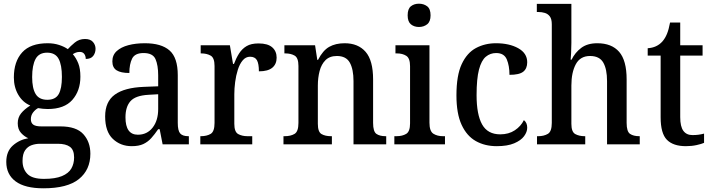

<svg xmlns="http://www.w3.org/2000/svg" viewBox="-20 -781 3851 1039"><path d="M215 238Q115 238 64.5 200.5Q14 163 14 95Q14 38 49.5 6.5Q85 -25 133 -33Q112 -42 94 -61.5Q76 -81 76 -114Q76 -145 94 -167.5Q112 -190 144 -210Q103 -227 79 -268Q55 -309 55 -362Q55 -448 100 -497.5Q145 -547 238 -547Q272 -547 300.5 -537.5Q329 -528 347 -515Q361 -531 384.5 -550.5Q408 -570 440 -570Q469 -570 483 -554Q497 -538 497 -517Q497 -495 484.5 -478.5Q472 -462 444 -462Q444 -478 436 -489Q428 -500 412 -500Q400 -500 391 -496.5Q382 -493 374 -488Q392 -467 403.5 -438.5Q415 -410 415 -366Q415 -290 371.5 -240.5Q328 -191 238 -191Q227 -191 211 -192.5Q195 -194 186 -196Q171 -188 159 -172.5Q147 -157 147 -136Q147 -116 160 -106.5Q173 -97 204 -97H307Q393 -97 431 -55Q469 -13 469 51Q469 138 407 188Q345 238 215 238ZM236 -241Q280 -241 297.5 -271.5Q315 -302 315 -365Q315 -430 297 -463Q279 -496 235 -496Q191 -496 172.5 -462Q154 -428 154 -364Q154 -303 173 -272Q192 -241 236 -241ZM218 187Q279 187 315 172Q351 157 366 131Q381 105 381 71Q381 30 358.5 13.5Q336 -3 293 -3H197Q173 -3 151.5 4.5Q130 12 116 32Q102 52 102 90Q102 133 128 160Q154 187 218 187Z M693 10Q632 10 590.5 -29.5Q549 -69 549 -151Q549 -231 601.5 -269Q654 -307 759 -311L836 -314V-373Q836 -428 821.5 -461Q807 -494 757 -494Q710 -494 695 -464Q680 -434 680 -386Q634 -386 611 -400.5Q588 -415 588 -449Q588 -483 611.5 -504.5Q635 -526 674.5 -536.5Q714 -547 764 -547Q853 -547 897.5 -508Q942 -469 942 -374V-116Q942 -74 955 -59Q968 -44 999 -44H1002V0H860L844 -82H836Q817 -54 798.5 -33.5Q780 -13 755.5 -1.5Q731 10 693 10ZM726 -52Q776 -52 806 -90.5Q836 -129 836 -191V-271L783 -268Q713 -264 686 -233.5Q659 -203 659 -146Q659 -52 726 -52Z M1064 0V-44H1067Q1099 -44 1120 -56.5Q1141 -69 1141 -116V-424Q1141 -468 1120 -480Q1099 -492 1069 -492H1066V-536H1224L1241 -435H1246Q1258 -467 1274 -492Q1290 -517 1314.5 -531.5Q1339 -546 1379 -546Q1429 -546 1453 -525Q1477 -504 1477 -469Q1477 -434 1453.5 -414.5Q1430 -395 1381 -395Q1381 -436 1370.5 -455Q1360 -474 1333 -474Q1310 -474 1293.5 -454.5Q1277 -435 1267 -403.5Q1257 -372 1252.5 -337Q1248 -302 1248 -271V-111Q1248 -67 1269 -55.5Q1290 -44 1319 -44H1345V0Z M1514 0V-44H1521Q1553 -44 1574 -56.5Q1595 -69 1595 -116V-424Q1595 -468 1574.5 -480Q1554 -492 1524 -492H1519V-536H1685L1697 -457H1701Q1727 -508 1761.5 -527.5Q1796 -547 1845 -547Q1918 -547 1958.5 -500.5Q1999 -454 1999 -351V-116Q1999 -69 2017 -56.5Q2035 -44 2066 -44H2070V0H1893V-342Q1893 -406 1873 -442Q1853 -478 1803 -478Q1764 -478 1741.5 -455.5Q1719 -433 1709.5 -396.5Q1700 -360 1700 -318V-111Q1700 -67 1720 -55.5Q1740 -44 1771 -44H1776V0Z M2247 -635Q2221 -635 2203.5 -649.5Q2186 -664 2186 -698Q2186 -733 2203.5 -747Q2221 -761 2247 -761Q2273 -761 2291.5 -747Q2310 -733 2310 -698Q2310 -664 2291.5 -649.5Q2273 -635 2247 -635ZM2114 0V-44H2126Q2157 -44 2178 -56.5Q2199 -69 2199 -113V-423Q2199 -466 2178.5 -479Q2158 -492 2128 -492H2120V-536H2304V-117Q2304 -71 2325 -57.5Q2346 -44 2377 -44H2388V0Z M2668 10Q2604 10 2555 -17.5Q2506 -45 2478 -105.5Q2450 -166 2450 -265Q2450 -373 2478.5 -434Q2507 -495 2555.5 -521Q2604 -547 2664 -547Q2736 -547 2784.5 -520Q2833 -493 2833 -444Q2833 -410 2811.5 -393Q2790 -376 2737 -376Q2737 -425 2722.5 -459.5Q2708 -494 2665 -494Q2633 -494 2609 -474Q2585 -454 2572 -404.5Q2559 -355 2559 -266Q2559 -161 2589 -107.5Q2619 -54 2687 -54Q2733 -54 2766 -76Q2799 -98 2815 -131Q2833 -117 2833 -90Q2833 -67 2816 -44Q2799 -21 2762.5 -5.5Q2726 10 2668 10Z M2886 0V-44H2893Q2923 -44 2944.5 -56.5Q2966 -69 2966 -116V-649Q2966 -678 2955.5 -692Q2945 -706 2928.5 -711Q2912 -716 2894 -716H2885V-760H3072V-549Q3072 -521 3070.5 -492.5Q3069 -464 3068 -458H3073Q3092 -497 3125.5 -522Q3159 -547 3212 -547Q3290 -547 3330.5 -500.5Q3371 -454 3371 -351V-116Q3371 -69 3389.5 -56.5Q3408 -44 3439 -44H3442V0H3265V-342Q3265 -407 3244.5 -442.5Q3224 -478 3173 -478Q3120 -478 3096 -433.5Q3072 -389 3072 -318V-111Q3072 -67 3093 -55.5Q3114 -44 3144 -44H3147V0Z M3692 10Q3623 10 3589 -24.5Q3555 -59 3555 -146V-480H3485V-520Q3534 -523 3564 -556Q3579 -573 3589 -597Q3599 -621 3606 -659H3661V-536H3782V-480H3661V-147Q3661 -96 3678 -73Q3695 -50 3727 -50Q3745 -50 3760 -52Q3775 -54 3790 -58V-8Q3777 -2 3750 4Q3723 10 3692 10Z"/></svg>

Font: Noto Serif Khmer SemiCondensed Medium
Style: Regular
Weight: 500
Width: 4
Designer: Danh Hong and the Monotype Design Team
Foundry: Monotype Imaging Inc.
Version: Version 2.004; ttfautohint (v1.8.4.7-5d5b)